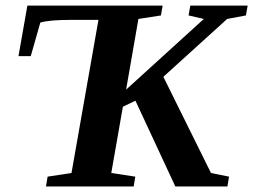

<svg xmlns="http://www.w3.org/2000/svg" viewBox="-20 -675 916 695"><path d="M382.8 -48.8 469.7 -35.6 463.9 0H146.5L152.3 -35.6L238.8 -48.8L336.4 -603H235.8Q157.7 -603 126 -593.3L91.3 -471.7H46.9L79.1 -654.8H568.8L562.5 -619.1L481 -606.4L436.5 -350.6L717.8 -606.4L662.6 -619.1L668.9 -654.8H876.5L870.1 -619.1L802.2 -606.4L571.3 -397L743.7 -48.8L809.1 -35.6L803.2 0H614.7L470.2 -310.5L424.8 -288.6Z"/></svg>

Font: Tinos
Style: Bold Italic
Weight: 700
Italic angle: -16.333°
Designer: Steve Matteson
Foundry: Monotype Imaging Inc.
Version: Version 1.23